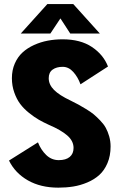

<svg xmlns="http://www.w3.org/2000/svg" viewBox="-20 -896 610 928"><path d="M462.5 -734H319.5L272 -807L223.5 -734H80.5L209 -876.5H334ZM262 11Q176.5 11 114.8 -24.2Q53 -59.5 23.5 -120L163.5 -208Q177.5 -172 203.2 -147Q229 -122 264 -122Q298.5 -122 317 -137.5Q335.5 -153 335.5 -181Q335.5 -215 304.8 -241.5Q274 -268 217.5 -292Q190 -304.5 167.8 -317.2Q145.5 -330 120 -350.5Q94.5 -371 77.5 -393.8Q60.5 -416.5 49 -449Q37.5 -481.5 37.5 -518Q37.5 -557 51.5 -589Q65.5 -621 89 -642.5Q112.5 -664 144.5 -678.5Q176.5 -693 211 -699.5Q245.5 -706 282.5 -706Q369 -706 424.5 -668.8Q480 -631.5 502 -574.5L369 -488.5Q356.5 -523.5 334.2 -548.2Q312 -573 283 -573Q253 -573 234.2 -559.5Q215.5 -546 215.5 -518Q215.5 -487 241.2 -461.2Q267 -435.5 321 -410Q345 -398 358.5 -390.8Q372 -383.5 395.5 -369.2Q419 -355 432.8 -343.5Q446.5 -332 464 -314Q481.5 -296 491.2 -278.2Q501 -260.5 507.8 -237Q514.5 -213.5 514.5 -188Q514.5 -143 499.5 -107.8Q484.5 -72.5 460.2 -50.5Q436 -28.5 402.2 -14.2Q368.5 0 334.2 5.5Q300 11 262 11Z"/></svg>

Font: League Mono Narrow ExtraBold
Style: Regular
Weight: 800
Width: 3
Designer: Tyler Finck
Foundry: The League of Moveable Type / Tyler Finck
Version: Version 2.210